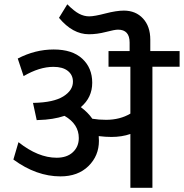

<svg xmlns="http://www.w3.org/2000/svg" viewBox="-20 -891 872 911"><path d="M598.6 0V-255.3Q558.1 -241.2 508.6 -241.2Q480.8 -241.2 448.4 -245.2Q449.4 -231 449.4 -223Q449.4 -151.7 399.6 -102.9Q349.8 -54.1 266.9 -54.1Q152.7 -54.1 43.5 -134L67.7 -216.4Q160.8 -142.6 248.7 -142.6Q297.8 -142.6 325.8 -168.9Q353.9 -195.1 353.9 -236.1Q353.9 -302.3 286.1 -341.3Q232.1 -323.1 161.8 -321.5L154.2 -321L136.5 -402.9H141.1Q234.6 -405 280.3 -433.5Q326.1 -462.1 326.1 -503.5Q326.1 -535.4 301.8 -554.6Q277.6 -573.8 233.6 -573.8Q166.8 -573.8 92 -529.8L64.2 -613.2Q146.6 -656.2 234.8 -656.2Q323.1 -656.2 370.3 -612.5Q417.6 -568.8 417.6 -498.5Q417.6 -428.2 363.5 -382.7Q397.9 -356.9 418.1 -327.6Q448.4 -322.5 483.3 -322.5Q549 -322.5 598.6 -351.9V-574.3H494.9V-648.6H595V-689.1Q595 -750.3 539.9 -750.3Q524.3 -750.3 482.6 -739.4Q440.8 -728.5 401.9 -728.5Q324.6 -728.5 259.9 -806.4L299.3 -870.6Q331.6 -838.2 355.2 -825.8Q378.7 -813.4 403.2 -813.4Q427.7 -813.4 480 -827.1Q532.4 -840.7 567.7 -840.7Q623.9 -840.7 658.5 -803.3Q693.1 -765.9 693.1 -702.7V-648.6H832.2V-574.3H703.2V0Z"/></svg>

Font: Khula Semibold
Style: Regular
Weight: 600
Designer: Erin McLaughlin, Steve Matteson
Version: Version 1.000;PS 1.0;hotconv 1.0.72;makeotf.lib2.5.5900; ttf